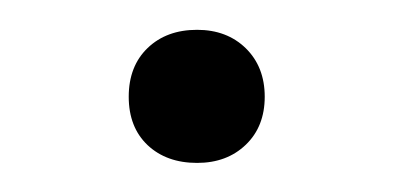

<svg xmlns="http://www.w3.org/2000/svg" viewBox="-20 -106 270 132"><path d="M68.5 -39.5Q68.5 -60.5 81.5 -73Q94.5 -85.5 115.5 -85.5Q136 -85.5 149 -72.8Q162 -60 162 -39.5Q162 -19 149 -6.5Q136 6 115.5 6Q94.5 6 81.5 -6.2Q68.5 -18.5 68.5 -39.5Z"/></svg>

Font: Encode Sans Semi Expanded Light
Style: Regular
Weight: 300
Width: 6
Designer: Multiple Designers
Foundry: Impallari Type
Version: Version 2.000